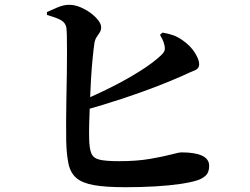

<svg xmlns="http://www.w3.org/2000/svg" viewBox="-20 -770 1040 798"><path d="M501 8.1Q418.8 8.1 370.2 -0.6Q321.6 -9.3 297.3 -30.3Q272.9 -51.3 264.8 -88.9Q256.7 -126.5 255.2 -183.4Q254.5 -219.3 254.8 -266Q255 -312.8 256 -363.8Q257 -414.8 257.8 -464.3Q258.6 -513.9 258.5 -555.5Q258.4 -597.1 257.8 -625.6Q257.2 -654.2 254 -662.1Q248.6 -679.2 228.2 -689Q207.8 -698.8 175.3 -707.9L175 -719.9Q193.5 -728.7 219.9 -739.6Q246.4 -750.5 268.4 -750Q290.9 -749.7 313.8 -740.2Q336.7 -730.7 356.4 -716.1Q376.1 -701.5 388.2 -685.7Q400.4 -669.9 400.4 -657.1Q400.4 -644 394.4 -635Q388.5 -625.9 381.8 -616.1Q375.1 -606.3 372.4 -591Q368.9 -566.8 364.9 -526.7Q361 -486.6 358.2 -439.8Q355.5 -392.9 353.7 -345.9Q351.8 -298.8 350.8 -259.2Q349.8 -219.6 350.5 -194.5Q351.2 -153.5 359.5 -133Q367.7 -112.6 394 -106.3Q420.3 -100.1 474.2 -100.1Q547.5 -100.1 602.1 -109.4Q656.7 -118.8 690.6 -127.7Q724.5 -136.7 734.2 -136.7Q790.2 -136.7 819.7 -123Q849.3 -109.4 849.3 -80.3Q849.3 -54.2 835.6 -40.9Q821.8 -27.6 800.4 -20.7Q774.3 -12.1 729.4 -5.5Q684.5 1.1 626.4 4.6Q568.4 8.1 501 8.1ZM310.4 -347.1Q376.4 -374.5 441.7 -407.2Q506.9 -440 561.2 -474.2Q615.5 -508.3 648.3 -539.2Q660.1 -549.9 663.6 -559.1Q667 -568.3 663 -583.7Q660.4 -596 654.5 -607.6Q648.6 -619.1 645 -625.3L655.2 -634.5Q681.2 -630.3 700.5 -623.3Q719.8 -616.3 739.7 -602.1Q772.5 -578.9 790.1 -550.5Q807.8 -522.1 807.8 -503.4Q807.8 -484.6 788.8 -477.2Q769.8 -469.8 741.1 -456.2Q693.5 -434.8 630.1 -410.3Q566.7 -385.9 489.4 -360.2Q412.1 -334.6 322.7 -309.4Z"/></svg>

Font: Noto Serif KR ExtraLight
Style: Regular
Weight: 200
Designer: Ryoko NISHIZUKA 西塚涼子 (kana & ideographs); Frank Grießhammer (Latin, Greek & Cyrillic); Wenlong ZHANG 张文龙 (bopomofo); San
Foundry: Adobe
Version: Version 2.002-H1;hotconv 1.1.0;makeotfexe 2.6.0